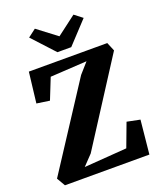

<svg xmlns="http://www.w3.org/2000/svg" viewBox="-174 -1093 1003 1201"><g transform="rotate(-20 327.0 -492.5)"><path d="M47 0 14.5 -56 378 -614 439 -683 195.5 -668.5 140 -529.5 54 -542 78 -745.5H600L624 -688L266.5 -132L202.5 -65L486.5 -86L545 -242L631.5 -224.5L609 0ZM287.5 -798.5 152.5 -945 205 -985 333.5 -887.5 462 -985 515 -944 379.5 -798.5Z"/></g></svg>

Font: Merriweather 24pt Black
Style: Regular
Weight: 900
Designer: Eben Sorkin
Foundry: Eben Sorkin
Version: Version 2.100